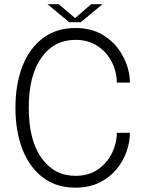

<svg xmlns="http://www.w3.org/2000/svg" viewBox="-20 -878 688 908"><path d="M594.5 -250Q594.5 -207 578.5 -161.2Q562.5 -115.5 530.5 -77Q498.5 -38.5 450 -14.5Q401.5 9.5 336.5 9.5Q246.5 9.5 183 -38.5Q119.5 -86.5 86.2 -171.8Q53 -257 53 -368.5Q53 -480 86.2 -565Q119.5 -650 183 -697.8Q246.5 -745.5 336.5 -745.5Q411.5 -745.5 464.8 -713.8Q518 -682 549.2 -633Q580.5 -584 590 -532.5Q594.5 -508.5 594.5 -487.5H532.5Q532.5 -501 530 -519Q523.5 -563 499.2 -601.8Q475 -640.5 434 -665Q393 -689.5 336.5 -689.5Q236.5 -689.5 176.2 -605.8Q116 -522 116 -368.5Q116 -215 176.2 -130.8Q236.5 -46.5 336.5 -46.5Q400 -46.5 443.8 -77.2Q487.5 -108 510 -155Q532.5 -202 532.5 -250ZM205 -858H257.5L335 -792.5L411 -858H464.5L362 -773H307Z"/></svg>

Font: Epilogue Light
Style: Regular
Weight: 300
Designer: Tyler Finck
Foundry: Etcetera Type Co
Version: Version 2.111; ttfautohint (v1.8.3)